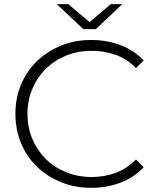

<svg xmlns="http://www.w3.org/2000/svg" viewBox="-20 -897 757 922"><path d="M418 5Q340 5 273.5 -22Q207 -49 158 -96Q109 -143 81.5 -208.5Q54 -274 54 -350Q54 -427 81.5 -492Q109 -557 158 -604Q207 -651 273.5 -678Q340 -705 418 -705Q493 -705 558 -680.5Q623 -656 670 -607L633 -570Q588 -615 534.5 -634Q481 -653 420 -653Q354 -653 297.5 -630Q241 -607 200 -566.5Q159 -526 135.5 -470.5Q112 -415 112 -350Q112 -285 135.5 -229.5Q159 -174 200 -133.5Q241 -93 297.5 -70Q354 -47 420 -47Q481 -47 534.5 -66.5Q588 -86 633 -131L670 -94Q623 -44 558 -19.5Q493 5 418 5ZM440 -757H380L253 -877H308L410 -791L512 -877H567Z"/></svg>

Font: Montserrat-Alt1 Light
Style: Regular
Weight: 300
Designer: Differentunic
Foundry: Differentunic
Version: Version 7.222